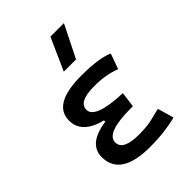

<svg xmlns="http://www.w3.org/2000/svg" viewBox="-227 -913 1040 1040"><g transform="rotate(-45 293.0 -392.5)"><path d="M305.7 9.8Q81.1 9.8 81.1 -136.7Q81.1 -247.1 257.8 -261.7L407.2 -300.8L395.5 -212.4H379.9Q189 -212.4 189 -141.6Q189 -80.1 309.6 -80.1Q370.1 -80.1 409.9 -89.4Q449.7 -98.6 481 -106.9L507.8 -13.7Q468.8 -2.9 417.7 3.4Q366.7 9.8 305.7 9.8ZM230.5 -212.4V-268.6Q95.7 -302.7 95.7 -401.4Q95.7 -527.3 313.5 -527.3Q451.7 -527.3 512.7 -499L481 -410.6Q413.6 -437.5 324.2 -437.5Q203.6 -437.5 203.6 -377Q203.6 -308.6 407.2 -300.8L395.5 -212.4ZM263.2 -609.4 346.2 -794.9H449.7L356.9 -609.4Z"/></g></svg>

Font: Cascadia Mono
Style: Regular
Weight: 400
Monospace: yes
Designer: Aaron Bell
Foundry: Saja Typeworks
Version: Version 2102.003